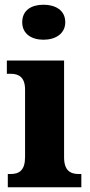

<svg xmlns="http://www.w3.org/2000/svg" viewBox="-20 -792 382 812"><path d="M164 -624C214 -624 256 -649 256 -698C256 -749 214 -772 164 -772C113 -772 74 -749 74 -698C74 -649 113 -624 164 -624ZM13 0H324V-56H314C277 -56 251 -71 251 -127V-536H9V-480H25C60 -480 86 -465 86 -413V-128C86 -71 61 -56 24 -56H13Z"/></svg>

Font: Noto Serif Lao SemiCondensed ExtraBold
Style: Regular
Weight: 800
Width: 4
Designer: Monotype Design Team
Foundry: Monotype Imaging Inc.
Version: Version 2.003